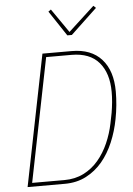

<svg xmlns="http://www.w3.org/2000/svg" viewBox="-61 -972 707 1018"><g transform="rotate(-5 292.5 -463.5)"><path d="M184 -698H340Q443 -698 498.5 -636.5Q554 -575 554 -464Q554 -392 540 -319Q528 -255 503.5 -197Q479 -139 442.5 -95.5Q406 -52 356 -26Q306 0 242 0H44ZM242 -20Q299 -20 344.5 -43Q390 -66 423 -105Q456 -144 478 -194Q500 -244 511 -298L522 -353Q524 -365 526 -379.5Q528 -394 529.5 -409.5Q531 -425 531.5 -439Q532 -453 532 -464Q532 -564 483 -621Q434 -678 337 -678H202L70 -20ZM324 -783 235 -917 249 -927 337 -800 475 -927 488 -915 348 -783Z"/></g></svg>

Font: IBM Plex Sans Condensed Thin
Style: Italic
Weight: 100
Width: 3
Italic angle: -11°
Designer: Mike Abbink, Paul van der Laan, Pieter van Rosmalen
Foundry: Bold Monday
Version: Version 1.3